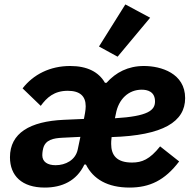

<svg xmlns="http://www.w3.org/2000/svg" viewBox="-20 -835 867 867"><path d="M658 -755 546 -815 427 -625 511 -579ZM231 -89C195 -89 171 -104 171 -134C171 -135 171 -150 175 -165C185 -204 221 -211 262 -213L343 -217L331 -160C321 -112 276 -89 231 -89ZM620 -430C645 -430 680 -422 680 -377C680 -337 649 -310 499 -301L503 -320C515 -388 561 -430 620 -430ZM182 12C260 12 326 -18 361 -92H368C401 -26 466 12 565 12C655 12 724 -20 789 -106L703 -174C656 -115 621 -101 576 -101C506 -101 482 -135 482 -185C482 -192 482 -200 484 -216C718 -223 816 -286 816 -392C816 -504 707 -537 630 -537C558 -537 503 -508 461 -461H454C426 -510 374 -537 297 -537C206 -537 131 -499 82 -436L164 -357C191 -394 224 -425 286 -425C341 -425 367 -401 367 -355C367 -346 366 -337 364 -325L359 -298L268 -294C115 -287 25 -234 25 -125C25 -41 79 12 182 12Z"/></svg>

Font: LVC Sans
Style: Bold Italic
Weight: 700
Italic angle: -11.31°
Designer: Mike Abbink, Paul van der Laan, Pieter van Rosmalen
Foundry: Bold Monday
Version: Version 3.0